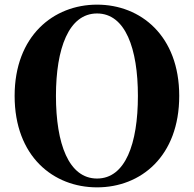

<svg xmlns="http://www.w3.org/2000/svg" viewBox="-20 -787 835 827"><path d="M398 20C587 20 752 -114 752 -374C752 -633 586 -767 398 -767C210 -767 43 -632 43 -374C43 -113 210 20 398 20ZM398 -18C276 -18 221 -168 221 -374C221 -578 276 -729 398 -729C520 -729 574 -578 574 -374C574 -168 520 -18 398 -18Z"/></svg>

Font: GenKiMin2 TW H
Style: Regular
Weight: 900
Version: Version 2.100;PS 2.1;hotconv 16.6.51;makeotf.lib2.5.65220 DE